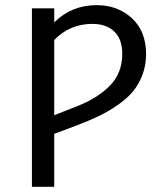

<svg xmlns="http://www.w3.org/2000/svg" viewBox="-20 -720 618 740"><path d="M352.1 -700.2Q433.6 -700.2 488.3 -649.9Q543 -599.6 543 -511.2Q543 -467.8 528.6 -430.4Q514.2 -393.1 491.2 -366Q468.3 -338.9 432.1 -314.2Q396 -289.6 360.8 -272.7Q325.7 -255.9 278.8 -237.8L189 -204.1V0H103V-688H189V-633.8Q256.8 -700.2 352.1 -700.2ZM275.9 -310.1Q356.9 -341.8 404.1 -390.4Q451.2 -439 451.2 -512.2Q451.2 -568.8 420.7 -598.4Q390.1 -627.9 335.9 -627.9Q249.5 -627.9 189 -565.9V-275.9Z"/></svg>

Font: Fira Sans Book
Style: Regular
Weight: 350
Designer: Carrois Corporate & Edenspiekermann AG
Foundry: Carrois Corporate GbR & Edenspiekermann AG
Version: Version 4.203;PS 004.203;hotconv 1.0.88;makeotf.lib2.5.64775